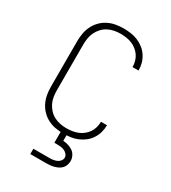

<svg xmlns="http://www.w3.org/2000/svg" viewBox="-228 -856 1056 1189"><g transform="rotate(30 300.0 -261.5)"><path d="M297 8Q269 8 241 3Q213 -2 187.5 -15Q162 -28 142 -48.5Q122 -69 109.5 -94.5Q97 -120 92 -148Q87 -176 87 -205V-530Q87 -559 92 -587Q97 -615 109.5 -640.5Q122 -666 142 -686.5Q162 -707 187.5 -720Q213 -733 241 -738Q269 -743 297 -743Q323 -743 349 -739.5Q375 -736 399 -726Q423 -716 443.5 -700Q464 -684 478.5 -662Q493 -640 500 -615Q507 -590 507 -564Q507 -563 507 -563Q507 -563 507 -563H464Q464 -563 464 -563Q464 -563 464 -564Q464 -584 458.5 -604Q453 -624 441.5 -641Q430 -658 413.5 -671Q397 -684 378 -691.5Q359 -699 338.5 -702Q318 -705 297 -705Q275 -705 252 -700.5Q229 -696 208.5 -685Q188 -674 172.5 -657Q157 -640 147 -619.5Q137 -599 133.5 -576Q130 -553 130 -530V-205Q130 -182 133.5 -159Q137 -136 147 -115.5Q157 -95 172.5 -78Q188 -61 208.5 -50Q229 -39 252 -34.5Q275 -30 297 -30Q318 -30 338.5 -33Q359 -36 378 -43.5Q397 -51 413.5 -64Q430 -77 441.5 -94Q453 -111 458.5 -131Q464 -151 464 -171Q464 -172 464 -172Q464 -172 464 -172H507Q507 -172 507 -172Q507 -172 507 -171Q507 -145 500 -120Q493 -95 478.5 -73Q464 -51 443.5 -35Q423 -19 399 -9Q375 1 349 4.5Q323 8 297 8ZM185 220V182H300Q313 182 326 180Q339 178 351 173Q363 168 372 157Q381 146 381 133Q381 120 372 109.5Q363 99 351 93.5Q339 88 326 86.5Q313 85 300 85H279V0H321V47Q340 48 358 53.5Q376 59 391 69.5Q406 80 414.5 97.5Q423 115 423 133Q423 147 418.5 161Q414 175 404.5 185.5Q395 196 382.5 202.5Q370 209 356 213Q342 217 328 218.5Q314 220 300 220Z"/></g></svg>

Font: Iosevka SS04 XLt Ex
Style: Regular
Weight: 200
Width: 7
Monospace: yes
Designer: Belleve Invis
Foundry: Belleve Invis
Version: Version 19.0.0; ttfautohint (v1.8.4)